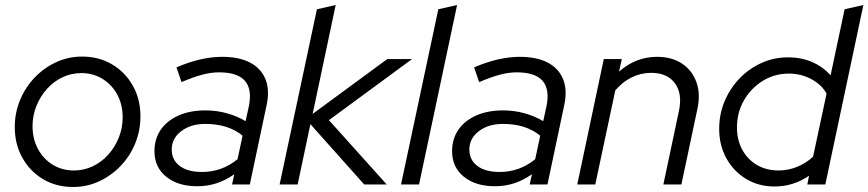

<svg xmlns="http://www.w3.org/2000/svg" viewBox="-20 -737 3469 767"><path d="M272 10Q205 10 152.5 -21Q100 -52 69.5 -106.5Q39 -161 39 -229Q39 -286 60 -337Q81 -388 118.5 -427.2Q156 -466.4 204.5 -488.7Q253 -511 308 -511Q375 -511 427.5 -480Q480 -449 510.5 -395Q541 -341 541 -272Q541 -215.2 520 -163.9Q499 -112.6 461.5 -73.7Q424 -34.8 375.5 -12.4Q327 10 272 10ZM275 -56Q315 -56 350 -72.5Q385 -89 411.9 -118.7Q438.8 -148.4 454.4 -186.9Q470 -225.5 470 -268Q470 -319.1 448.6 -358.9Q427.2 -398.6 389.6 -421.8Q352 -445 305.3 -445Q265 -445 230 -428.5Q195 -412 168.1 -382.3Q141.2 -352.6 125.6 -314.1Q110 -275.5 110 -233Q110 -182.7 131.5 -142.3Q153 -102 190.5 -79Q228.1 -56 275 -56Z M768 7Q691 7 644 -31Q597 -69 597 -133Q597 -182 622 -218.5Q647 -255 693 -275.5Q739 -296 801 -296Q845 -296 886.5 -284.5Q928 -273 961 -253L974 -312Q988 -380 958.5 -414Q929 -448 855 -448Q823 -448 787.5 -438.5Q752 -429 705 -409L685 -468Q737 -490 782 -500Q827 -510 867 -510Q935 -510 979 -487Q1023 -464 1040.5 -420.5Q1058 -377 1045 -317L978 0H907L916 -41Q882 -17 845.5 -5Q809 7 768 7ZM787 -50Q826 -50 861.5 -62.5Q897 -75 929 -101L949 -195Q892 -242 800 -242Q742 -242 704 -213Q666 -184 666 -140Q666 -98 698 -74Q730 -50 787 -50Z M1097 0 1246 -700 1321 -717 1229 -282 1527 -501H1626L1294 -257L1525 0H1435L1220 -241L1169 0Z M1582 0 1731 -700 1806 -717 1654 0Z M1957 7Q1880 7 1833 -31Q1786 -69 1786 -133Q1786 -182 1811 -218.5Q1836 -255 1882 -275.5Q1928 -296 1990 -296Q2034 -296 2075.5 -284.5Q2117 -273 2150 -253L2163 -312Q2177 -380 2147.5 -414Q2118 -448 2044 -448Q2012 -448 1976.5 -438.5Q1941 -429 1894 -409L1874 -468Q1926 -490 1971 -500Q2016 -510 2056 -510Q2124 -510 2168 -487Q2212 -464 2229.5 -420.5Q2247 -377 2234 -317L2167 0H2096L2105 -41Q2071 -17 2034.5 -5Q1998 7 1957 7ZM1976 -50Q2015 -50 2050.5 -62.5Q2086 -75 2118 -101L2138 -195Q2081 -242 1989 -242Q1931 -242 1893 -213Q1855 -184 1855 -140Q1855 -98 1887 -74Q1919 -50 1976 -50Z M2286 0 2392 -501H2464L2453 -451Q2520 -510 2605 -510Q2664 -510 2704.5 -483Q2745 -456 2762 -409Q2779 -362 2766 -302L2702 0H2630L2692 -293Q2707 -362 2676.5 -404Q2646 -446 2581 -446Q2540 -446 2503.5 -428Q2467 -410 2438 -376L2358 0Z M3074 8Q3010.8 8 2960.9 -22Q2911 -52 2882 -104.2Q2853 -156.5 2853 -221.7Q2853 -281 2874.5 -332.3Q2896.1 -383.6 2934 -423.3Q2972 -463 3022 -485.5Q3072 -508 3129 -508Q3180 -508 3223.5 -489.5Q3267 -471 3298 -436L3354 -700L3429 -717L3277 0H3205L3212 -35Q3149.1 8 3074 8ZM3090 -56Q3128.4 -56 3164 -70.4Q3199.7 -84.8 3228 -111L3282 -363Q3262 -399 3220.9 -421Q3179.9 -443 3131.5 -443Q3074 -443 3027.1 -413.9Q2980.1 -384.8 2952.1 -336.4Q2924 -288 2924 -228Q2924 -177.9 2945.3 -138.8Q2966.7 -99.7 3004.2 -77.8Q3041.8 -56 3090 -56Z"/></svg>

Font: Red Hat Display
Style: Italic
Weight: 300
Italic angle: -12°
Designer: Pentagram, MCKL
Foundry: Pentagram, MCKL
Version: Version 1.023